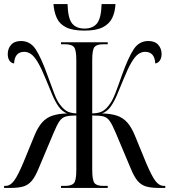

<svg xmlns="http://www.w3.org/2000/svg" viewBox="-20 -921 830 941"><path d="M394 -771Q336 -771 304 -787Q272 -803 258.5 -832.5Q245 -862 242 -901H311Q313 -831 333.5 -806Q354 -781 394 -781Q435 -781 455.5 -806.5Q476 -832 478 -901H546Q544 -862 530 -833Q516 -804 484 -787.5Q452 -771 394 -771ZM0 0V-10H7Q30 -10 48.5 -34.5Q67 -59 94 -123L149 -257Q166 -298 186.5 -321Q207 -344 236.5 -354Q266 -364 309 -365Q285 -374 267.5 -398.5Q250 -423 235.5 -458Q221 -493 205 -532Q183 -586 165.5 -615.5Q148 -645 132 -656Q116 -667 99 -667Q52 -667 49 -610Q34 -612 26 -624.5Q18 -637 18 -656Q18 -683 34.5 -701.5Q51 -720 83 -720Q128 -720 154.5 -680Q181 -640 212 -554Q232 -499 245.5 -463.5Q259 -428 272 -411Q287 -390 304 -378.5Q321 -367 354 -365V-627Q354 -677 342.5 -690.5Q331 -704 300 -704H279V-714H508V-704H485Q454 -704 443 -690.5Q432 -677 432 -627V-365Q467 -366 485 -377.5Q503 -389 518 -411Q531 -428 545 -463.5Q559 -499 578 -554Q609 -640 635.5 -680Q662 -720 707 -720Q739 -720 755.5 -701.5Q772 -683 772 -656Q772 -637 763.5 -624.5Q755 -612 741 -610Q738 -667 691 -667Q674 -667 658 -656Q642 -645 624.5 -615.5Q607 -586 585 -532Q569 -493 554.5 -458Q540 -423 522.5 -398.5Q505 -374 480 -365Q524 -364 553.5 -354Q583 -344 603.5 -321Q624 -298 641 -257L696 -123Q723 -59 741.5 -34.5Q760 -10 783 -10H790V0H757Q721 0 696.5 -7Q672 -14 654.5 -34.5Q637 -55 620 -97L548 -268Q531 -309 518 -327.5Q505 -346 486.5 -350.5Q468 -355 432 -355V-90Q432 -38 443 -24Q454 -10 485 -10H508V0H279V-10H300Q331 -10 342.5 -23.5Q354 -37 354 -88V-355Q321 -355 302.5 -350Q284 -345 271.5 -327Q259 -309 242 -268L170 -97Q153 -55 135.5 -34.5Q118 -14 94 -7Q70 0 33 0Z"/></svg>

Font: Noto Serif Display ExtraCondensed
Style: Regular
Weight: 400
Width: 2
Designer: Monotype Design Team
Foundry: Monotype Imaging Inc.
Version: Version 2.009